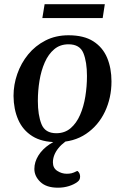

<svg xmlns="http://www.w3.org/2000/svg" viewBox="-20 -663 596 914"><path d="M44.4 -206.5Q44.4 -259.8 62.3 -311Q80.1 -362.3 114 -403.8Q147.9 -445.3 196.5 -470.2Q245.1 -495.1 306.2 -495.1Q379.4 -495.1 424.3 -466.3Q469.2 -437.5 490 -387.9Q510.7 -338.4 510.7 -275.4Q510.7 -197.3 479.5 -131.3Q448.2 -65.4 389.9 -25.9Q331.5 13.7 250 13.7Q179.2 13.7 133.8 -14.9Q88.4 -43.5 66.7 -93.3Q44.9 -143.1 44.4 -206.5ZM248 -28.8Q288.1 -28.8 315.9 -52.5Q343.8 -76.2 361.1 -115.7Q378.4 -155.3 386.2 -203.6Q394 -252 394 -301.3Q394 -368.2 377 -410.2Q359.9 -452.1 306.2 -452.1Q266.1 -452.1 238.3 -428.7Q210.4 -405.3 193.1 -366Q175.8 -326.7 168 -278.8Q160.2 -231 160.2 -182.6Q160.2 -115.2 177.5 -72Q194.8 -28.8 248 -28.8ZM181.6 -577.1 192.4 -643.1H479L468.8 -577.1ZM324.7 -36.6 335.4 -15.1Q284.7 9.3 258.3 42Q231.9 74.7 231.9 109.9Q231.9 137.2 252.9 150.6Q273.9 164.1 297.4 164.1Q310.1 164.1 320.1 161.9Q330.1 159.7 346.2 151.4Q350.1 149.4 355.7 158Q361.3 166.5 361.3 178.2Q361.3 193.4 349.6 202.1Q333.5 214.8 308.6 222.7Q283.7 230.5 255.9 230.5Q200.7 230.5 172.1 203.1Q143.6 175.8 143.6 141.1Q143.6 108.4 162.6 77.6Q181.6 46.9 216.3 23.7Q251 0.5 297.4 -9.8Z"/></svg>

Font: Gelasio Medium
Style: Italic
Weight: 500
Italic angle: -8.5°
Designer: Eben Sorkin
Foundry: Eben Sorkin
Version: Version 1.008